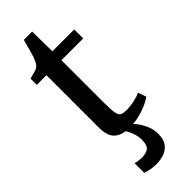

<svg xmlns="http://www.w3.org/2000/svg" viewBox="-304 -724 991 991"><g transform="rotate(-45 192.0 -228.0)"><path d="M199.5 10Q145.5 10 116.2 -15.2Q87 -40.5 87 -104.5V-485.5H16.5V-531Q26.5 -534 38.5 -537Q50.5 -540 61 -543.2Q71.5 -546.5 76.5 -550.5Q82.5 -555 86.8 -560.2Q91 -565.5 94.8 -572.5Q98.5 -579.5 102 -589Q107 -601.5 113 -622.2Q119 -643 124.5 -663.8Q130 -684.5 133.5 -697H194L196 -551H355.5V-485.5H196.5V-177.5Q196.5 -125.5 200.5 -101.8Q204.5 -78 216.8 -71.8Q229 -65.5 253.5 -65.5Q280.5 -65.5 311 -72.5Q341.5 -79.5 357.5 -87L373 -42.5Q357.5 -30.5 329.8 -18.2Q302 -6 268 2Q234 10 199.5 10ZM160 241Q141.5 241 121.2 236.8Q101 232.5 87.5 227.5V157Q98 160.5 111.8 162.5Q125.5 164.5 132.5 164.5Q163.5 164.5 181.8 152.2Q200 140 200 95Q200 75.5 193.8 56Q187.5 36.5 179.5 21.2Q171.5 6 166.5 -1L198 -6L216 -1Q227 8.5 242.8 29.5Q258.5 50.5 270.2 79Q282 107.5 281.5 139.5Q281 176 265.5 198.2Q250 220.5 223 230.8Q196 241 160 241Z"/></g></svg>

Font: Merriweather 28pt Medium
Style: Regular
Weight: 500
Version: Version 2.100